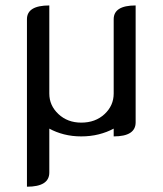

<svg xmlns="http://www.w3.org/2000/svg" viewBox="-20 -497 605 711"><path d="M280.8 8.1Q247 8.1 217.2 0.5Q187.4 -7.1 162.6 -20.7V141.9Q162.6 194.4 79.8 194.4V-425.8Q79.8 -476.8 162.6 -476.8V-150.5Q162.6 -106.1 196.5 -74.5Q230.3 -42.9 280.8 -42.9Q333.3 -42.9 367.2 -74.5Q401 -106.1 401 -150.5V-425.8Q401 -476.8 482.3 -476.8V-43.9Q482.3 8.1 401 8.1V-20.7Q375.8 -7.1 345.5 0.5Q315.2 8.1 280.8 8.1Z"/></svg>

Font: Myanmar KatKuu
Style: Regular
Weight: 400
Designer: Khon Soe Zaw Thu
Foundry: MPUA
Version: Version 1.00 September 13, 2016, initial release